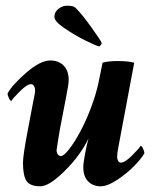

<svg xmlns="http://www.w3.org/2000/svg" viewBox="-20 -653 561 681"><path d="M332 -488.3Q320.8 -490.7 283.9 -508.8Q247.1 -526.9 210 -552Q172.9 -577.1 172.9 -592.8Q172.9 -610.8 187.5 -621.8Q202.1 -632.8 216.8 -632.8Q240.2 -632.8 247.1 -626Q267.1 -607.4 302.7 -558.1Q338.4 -508.8 340.8 -500Q339.8 -493.2 332 -488.3ZM282.2 -110.4Q287.6 -139.6 293.9 -162.1Q266.1 -103 210.4 -47.6Q154.8 7.8 123 7.8Q86.9 7.8 74.2 -11Q61.5 -29.8 61.5 -76.2Q61.5 -102.5 80.1 -199.2Q98.1 -292 99.6 -301.8Q104.5 -321.3 104.5 -334Q104.5 -341.3 100.6 -347.9Q96.7 -354.5 89.8 -354.5Q76.2 -354.5 50.5 -329.1Q24.9 -303.7 20.5 -294.9Q16.1 -294.9 11.5 -305.2Q6.8 -315.4 6.8 -321.3Q22.9 -351.6 73 -395Q123 -438.5 158.2 -438.5Q188 -438.5 205.8 -420.4Q223.6 -402.3 223.6 -369.1Q223.6 -354.5 214.8 -310.5L192.4 -194.3Q180.7 -124 180.7 -120.1Q180.7 -111.8 184.8 -105.7Q189 -99.6 196.3 -99.6Q206.5 -99.6 225.6 -124.3Q244.6 -148.9 264.6 -186Q284.7 -223.1 303 -271.7Q321.3 -320.3 330.1 -363.3L343.8 -430.7Q363.3 -436.5 398.4 -436.5Q432.6 -436.5 456.1 -430.7L399.4 -128.9Q395.5 -109.4 395.5 -96.7Q395.5 -88.9 398.9 -82.5Q402.3 -76.2 409.2 -76.2Q422.9 -76.2 448.5 -101.6Q474.1 -127 478.5 -135.7Q482.9 -135.7 487.5 -125.5Q492.2 -115.2 492.2 -109.4Q482.9 -92.3 457 -65.4Q431.2 -38.6 396.2 -15.4Q361.3 7.8 336.9 7.8Q310.5 7.8 293 -9.3Q275.4 -26.4 275.4 -61.5Q275.4 -72.8 282.2 -110.4Z"/></svg>

Font: Amiri
Style: Bold Slanted
Weight: 700
Italic angle: 9°
Designer: Khaled Hosny
Version: Version 000.107